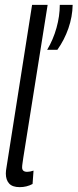

<svg xmlns="http://www.w3.org/2000/svg" viewBox="-20 -760 319 790"><path d="M112 -740H176L76 -112Q74 -97 72.5 -87.5Q71 -78 71 -71Q71 -53 92 -53Q103 -53 118 -58L114 -3Q90 10 61 10Q31 10 17.5 -5Q4 -20 4 -46Q4 -57 7 -73ZM174 -555Q199 -597 212.5 -645.5Q226 -694 226 -740H279Q278 -691 261.5 -643.5Q245 -596 216 -555Z"/></svg>

Font: Georama ExtraCondensed
Style: Italic
Weight: 400
Width: 2
Italic angle: -9°
Designer: Jean-Baptiste Levee
Foundry: Production Type
Version: Version 1.000